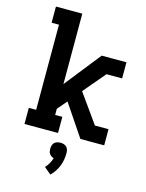

<svg xmlns="http://www.w3.org/2000/svg" viewBox="-142 -820 885 1161"><g transform="rotate(15 300.0 -240.0)"><path d="M410 0 276 -199 225 -139V-101H270V0H60V-101H106V-634H60V-735H225V-294L404 -520H559V-419H461L345 -282L474 -101H559V0ZM290 255 247 219Q260 205 269.5 188.5Q279 172 284 154Q276 152 269 147.5Q262 143 257 136Q252 129 250.5 120.5Q249 112 249 104Q249 94 252 83.5Q255 73 262 66Q269 59 279.5 56Q290 53 300 53Q310 53 320.5 56Q331 59 338 66Q345 73 348 83.5Q351 94 351 104Q351 125 347.5 146Q344 167 336 186.5Q328 206 316.5 223.5Q305 241 290 255Z"/></g></svg>

Font: Iosevka Plex Etoile
Style: Bold
Weight: 700
Designer: Belleve Invis
Foundry: Belleve Invis
Version: Version 25.1.1; ttfautohint (v1.8.4)